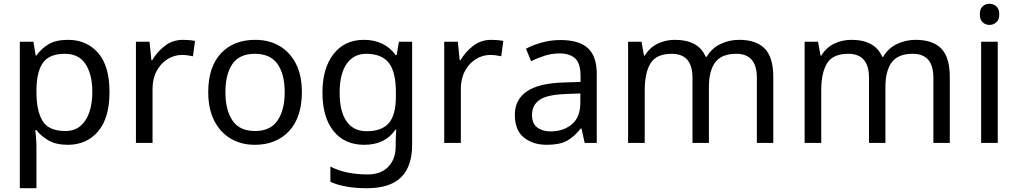

<svg xmlns="http://www.w3.org/2000/svg" viewBox="-20 -757 5390 1017"><path d="M340 -546Q439 -546 499.5 -477Q560 -408 560 -269Q560 -132 499.5 -61Q439 10 339 10Q277 10 236.5 -13.5Q196 -37 173 -68H167Q169 -51 171 -25Q173 1 173 20V240H85V-536H157L169 -463H173Q197 -498 236 -522Q275 -546 340 -546ZM324 -472Q242 -472 208.5 -426Q175 -380 173 -286V-269Q173 -170 205.5 -116.5Q238 -63 326 -63Q375 -63 406.5 -90Q438 -117 453.5 -163.5Q469 -210 469 -270Q469 -362 433.5 -417Q398 -472 324 -472Z M950 -546Q965 -546 982.5 -544.5Q1000 -543 1013 -540L1002 -459Q989 -462 973.5 -464Q958 -466 944 -466Q903 -466 867 -443.5Q831 -421 809.5 -380.5Q788 -340 788 -286V0H700V-536H772L782 -438H786Q812 -482 853 -514Q894 -546 950 -546Z M1579 -269Q1579 -136 1511.5 -63Q1444 10 1329 10Q1258 10 1202.5 -22.5Q1147 -55 1115 -117.5Q1083 -180 1083 -269Q1083 -402 1150 -474Q1217 -546 1332 -546Q1405 -546 1460.5 -513.5Q1516 -481 1547.5 -419.5Q1579 -358 1579 -269ZM1174 -269Q1174 -174 1211.5 -118.5Q1249 -63 1331 -63Q1412 -63 1450 -118.5Q1488 -174 1488 -269Q1488 -364 1450 -418Q1412 -472 1330 -472Q1248 -472 1211 -418Q1174 -364 1174 -269Z M1908 -546Q1961 -546 2003.5 -526Q2046 -506 2076 -465H2081L2093 -536H2163V9Q2163 124 2104.5 182Q2046 240 1923 240Q1805 240 1730 206V125Q1809 167 1928 167Q1997 167 2036.5 126.5Q2076 86 2076 16V-5Q2076 -17 2077 -39.5Q2078 -62 2079 -71H2075Q2021 10 1909 10Q1805 10 1746.5 -63Q1688 -136 1688 -267Q1688 -395 1746.5 -470.5Q1805 -546 1908 -546ZM1920 -472Q1853 -472 1816 -418.5Q1779 -365 1779 -266Q1779 -167 1815.5 -114.5Q1852 -62 1922 -62Q2003 -62 2040 -105.5Q2077 -149 2077 -246V-267Q2077 -377 2039 -424.5Q2001 -472 1920 -472Z M2583 -546Q2598 -546 2615.5 -544.5Q2633 -543 2646 -540L2635 -459Q2622 -462 2606.5 -464Q2591 -466 2577 -466Q2536 -466 2500 -443.5Q2464 -421 2442.5 -380.5Q2421 -340 2421 -286V0H2333V-536H2405L2415 -438H2419Q2445 -482 2486 -514Q2527 -546 2583 -546Z M2949 -545Q3047 -545 3094 -502Q3141 -459 3141 -365V0H3077L3060 -76H3056Q3021 -32 2982.5 -11Q2944 10 2876 10Q2803 10 2755 -28.5Q2707 -67 2707 -149Q2707 -229 2770 -272.5Q2833 -316 2964 -320L3055 -323V-355Q3055 -422 3026 -448Q2997 -474 2944 -474Q2902 -474 2864 -461.5Q2826 -449 2793 -433L2766 -499Q2801 -518 2849 -531.5Q2897 -545 2949 -545ZM2975 -259Q2875 -255 2836.5 -227Q2798 -199 2798 -148Q2798 -103 2825.5 -82Q2853 -61 2896 -61Q2964 -61 3009 -98.5Q3054 -136 3054 -214V-262Z M3895 -546Q3986 -546 4031 -499.5Q4076 -453 4076 -349V0H3989V-345Q3989 -472 3880 -472Q3802 -472 3768.5 -427Q3735 -382 3735 -296V0H3648V-345Q3648 -472 3538 -472Q3457 -472 3426 -422Q3395 -372 3395 -278V0H3307V-536H3378L3391 -463H3396Q3421 -505 3463.5 -525.5Q3506 -546 3554 -546Q3680 -546 3718 -456H3723Q3750 -502 3796.5 -524Q3843 -546 3895 -546Z M4830 -546Q4921 -546 4966 -499.5Q5011 -453 5011 -349V0H4924V-345Q4924 -472 4815 -472Q4737 -472 4703.5 -427Q4670 -382 4670 -296V0H4583V-345Q4583 -472 4473 -472Q4392 -472 4361 -422Q4330 -372 4330 -278V0H4242V-536H4313L4326 -463H4331Q4356 -505 4398.5 -525.5Q4441 -546 4489 -546Q4615 -546 4653 -456H4658Q4685 -502 4731.5 -524Q4778 -546 4830 -546Z M5222 -737Q5242 -737 5257.5 -723.5Q5273 -710 5273 -681Q5273 -653 5257.5 -639Q5242 -625 5222 -625Q5200 -625 5185 -639Q5170 -653 5170 -681Q5170 -710 5185 -723.5Q5200 -737 5222 -737ZM5265 -536V0H5177V-536Z"/></svg>

Font: Noto Sans Mende Kikakui
Style: Regular
Weight: 400
Designer: Monotype Design Team
Foundry: Monotype Imaging Inc.
Version: Version 2.003; ttfautohint (v1.8.4.7-5d5b)